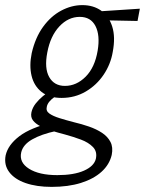

<svg xmlns="http://www.w3.org/2000/svg" viewBox="-77 -442 567 751"><path d="M125 289Q66 289 23 274Q-20 259 -41 231Q-62 203 -55 166Q-46 125 -1.5 91Q43 57 131 36L144 70Q84 83 48.5 103.5Q13 124 6 154Q-3 193 36.5 218Q76 243 147 243Q212 243 251.5 225.5Q291 208 298 179Q304 151 286.5 133Q269 115 239.5 104Q210 93 177 84Q150 77 125.5 69.5Q101 62 81.5 52Q62 42 52 29Q42 16 46 -3Q50 -21 62.5 -37Q75 -53 91 -66Q107 -79 121 -88L154 -73Q146 -69 135.5 -62Q125 -55 116.5 -45Q108 -35 106 -24Q102 -8 116 2Q130 12 155.5 20Q181 28 212 36Q242 43 271 53Q300 63 322 77.5Q344 92 355 113Q366 134 360 164Q351 202 320 230Q289 258 239.5 273.5Q190 289 125 289ZM164 -59Q115 -59 85.5 -82.5Q56 -106 46.5 -145.5Q37 -185 47 -234Q61 -295 91.5 -337Q122 -379 162.5 -400.5Q203 -422 245 -422Q288 -422 318.5 -400.5Q349 -379 362 -338Q375 -297 364 -239Q356 -191 328.5 -150Q301 -109 258.5 -84Q216 -59 164 -59ZM177 -106Q222 -106 258 -142Q294 -178 305 -244Q315 -304 296.5 -340Q278 -376 235 -376Q190 -376 155 -338.5Q120 -301 108 -237Q96 -175 115.5 -140.5Q135 -106 177 -106ZM461 -360 310 -363 302 -397 470 -408Z"/></svg>

Font: Ysabeau
Style: Italic
Weight: 400
Italic angle: -12°
Designer: Christian Thalmann (Catharsis Fonts)
Version: Version 2.000;gftools[0.9.27.dev2+g8671c4b]